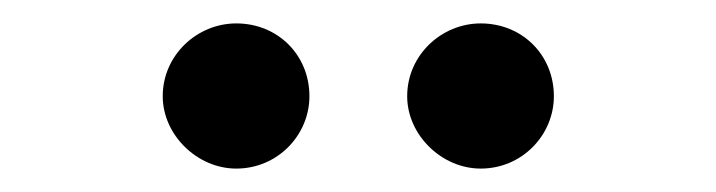

<svg xmlns="http://www.w3.org/2000/svg" viewBox="-20 -775 612 164"><path d="M181.8 -631C217.3 -631 244.3 -659.8 244.3 -692.8C244.3 -728 217.3 -755 181.8 -755C148.4 -755 119 -728 119 -692.8C119 -659.8 148.4 -631 181.8 -631ZM327.8 -692.8C327.8 -659.8 357.2 -631 390.6 -631C426.1 -631 453.1 -659.8 453.1 -692.8C453.1 -728 426.1 -755 390.6 -755C357.2 -755 327.8 -728 327.8 -692.8Z"/></svg>

Font: Margiela Sans Medium
Style: Regular
Weight: 500
Designer: Stefan Endress, Andreas Faust
Version: Version 1.100;FEAKit 1.0